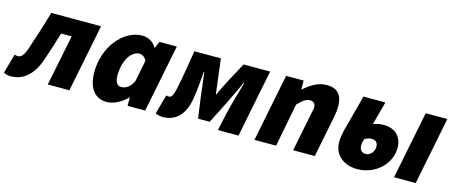

<svg xmlns="http://www.w3.org/2000/svg" viewBox="-67 -936 3231 1371"><g transform="rotate(15 1549.0 -250.0)"><path d="M26 12C119 12 188 -52 226 -164C250 -234 272 -302 294 -376H372L296 0H456L556 -500H188C160 -402 130 -308 98 -214C80 -162 62 -140 38 -140C28 -140 20 -142 12 -144L-28 0C-14 7 3 12 26 12Z M734 12C782 12 840 -16 884 -62H886V0H1016L1116 -500H988L966 -450H964C946 -488 902 -512 860 -512C722 -512 594 -362 594 -172C594 -54 646 12 734 12ZM806 -118C778 -118 760 -140 760 -192C760 -304 814 -382 872 -382C890 -382 914 -370 926 -344L894 -184C868 -130 832 -118 806 -118Z M1150 12C1244 12 1306 -52 1326 -164C1338 -232 1342 -292 1349 -374H1353C1360 -314 1368 -246 1376 -186L1396 -42H1482L1560 -196C1587 -249 1619 -319 1645 -374H1649C1629 -308 1591 -172 1578 -112L1554 0H1706L1806 -500H1610L1530 -352C1509 -312 1494 -278 1477 -244H1473C1470 -278 1465 -312 1460 -352L1442 -500H1246C1230 -402 1216 -310 1196 -214C1184 -156 1172 -140 1152 -140C1145 -140 1141 -142 1134 -144L1094 0C1109 8 1132 12 1150 12Z M1824 0H1984L2046 -320C2082 -358 2106 -376 2134 -376C2160 -376 2176 -362 2176 -334C2176 -322 2172 -308 2168 -290L2110 0H2270L2332 -310C2337 -334 2340 -360 2340 -382C2340 -468 2304 -512 2222 -512C2158 -512 2104 -476 2058 -436H2054V-500H1924Z M2586 12C2718 12 2826 -88 2826 -208C2826 -288 2776 -342 2690 -342C2660 -342 2640 -338 2612 -328L2658 -500H2496L2424 -230C2420 -214 2412 -176 2412 -142C2412 -54 2478 12 2586 12ZM2616 -108C2588 -108 2570 -128 2570 -158C2570 -176 2574 -190 2582 -210C2603 -219 2613 -224 2630 -224C2660 -224 2678 -208 2678 -178C2678 -140 2650 -108 2616 -108ZM2856 0H3016L3116 -500H2956Z"/></g></svg>

Font: Source Sans Pro Black
Style: Italic
Weight: 900
Italic angle: -11°
Designer: Paul D. Hunt
Foundry: Adobe Systems Incorporated
Version: Version 3.006;hotconv 1.0.111;makeotfexe 2.5.65597